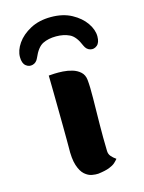

<svg xmlns="http://www.w3.org/2000/svg" viewBox="-127 -930 755 1008"><g transform="rotate(-15 250.5 -425.5)"><path d="M377 -666Q355 -720 323.5 -735Q292 -750 251 -750Q209 -750 178.5 -735Q148 -720 125 -666Q115 -643 94.5 -637.5Q74 -632 57 -646Q40 -660 40 -694Q40 -730 65.5 -767Q91 -804 138.5 -829.5Q186 -855 251 -855Q316 -855 363 -829.5Q410 -804 435.5 -767Q461 -730 461 -694Q461 -660 444 -646Q427 -632 407 -637.5Q387 -643 377 -666ZM354 -101Q354 -83 364.5 -70.5Q375 -58 391 -47Q384 -38 373 -28Q362 -18 340.5 -9.5Q319 -1 279 4Q265 5 245 1.5Q225 -2 206 -18.5Q187 -35 175 -71.5Q163 -108 165 -172Q165 -183 165 -215Q165 -247 164.5 -291Q164 -335 163.5 -382Q163 -429 162.5 -469.5Q162 -510 161.5 -535.5Q161 -561 161 -561Q170 -562 191 -563Q212 -564 238 -562.5Q264 -561 289 -553.5Q314 -546 331.5 -530Q349 -514 352 -487Q356 -449 355 -385.5Q354 -322 353 -247.5Q352 -173 354 -101Z"/></g></svg>

Font: Potta One
Style: Regular
Weight: 400
Designer: 108,108go
Foundry: Font Zone 108
Version: Version 1.000